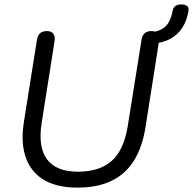

<svg xmlns="http://www.w3.org/2000/svg" viewBox="-20 -855 888 884"><path d="M335.2 8.9Q268.7 8.9 217.6 -10Q166.5 -29 133.9 -67.4Q101.3 -105.9 89.7 -163.3Q78 -220.6 90.5 -296.9L150.3 -672.6Q153.7 -693 165.1 -702.5Q176.5 -711.9 195.9 -711.9Q216.2 -711.9 225.4 -700Q234.6 -688.1 231.2 -665.3L171.9 -289.5Q154.2 -177.1 196.9 -120.8Q239.6 -64.5 339.4 -64.5Q437.8 -64.5 494.1 -114.1Q550.3 -163.8 568 -273.3L631.7 -672.6Q635.1 -693 646.5 -702.5Q657.9 -711.9 677.3 -711.9Q697.2 -711.9 706.4 -700Q715.6 -688.1 712.2 -665.3L649.9 -269.5Q635.4 -177.6 596.9 -115.7Q558.5 -53.9 493.7 -22.5Q428.8 8.9 335.2 8.9ZM685.4 -654.8 647.1 -682.8 650.6 -705Q694 -706 719.2 -717.9Q744.4 -729.8 756.9 -752.5Q769.5 -775.2 775 -806.3Q777.9 -820.4 787.6 -827.5Q797.4 -834.7 814.8 -834.7Q832.3 -834.7 841.3 -827.3Q850.3 -820 847.9 -805.7Q840.9 -760.1 819.6 -727.6Q798.3 -695.1 764.5 -676.4Q730.6 -657.7 685.4 -654.8Z"/></svg>

Font: Nunito ExtraLight
Style: Italic
Weight: 200
Italic angle: -9°
Designer: Vernon Adams
Foundry: Vernon Adams
Version: Version 3.602